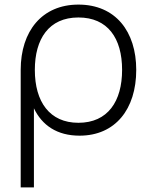

<svg xmlns="http://www.w3.org/2000/svg" viewBox="-20 -575 652 835"><path d="M127.5 240V-104C163 -30 228 15 326 15C481.5 15 572.5 -100.5 572.5 -271C572.5 -438 482.5 -555 321 -555C163.5 -555 70 -440.5 70 -271V240ZM321 -41C196 -41 131.5 -132 131.5 -271C131.5 -405 192 -499 321 -499C448 -499 511 -409.5 511 -271C511 -134.5 449 -41 321 -41Z"/></svg>

Font: Vela Sans Light
Style: Regular
Weight: 300
Designer: Principal design: Mikhail Sharanda - project Manrope.
Design modification: Ravid Balaliev
Foundry: Mikhail Sharanda
Version: Version 1.001